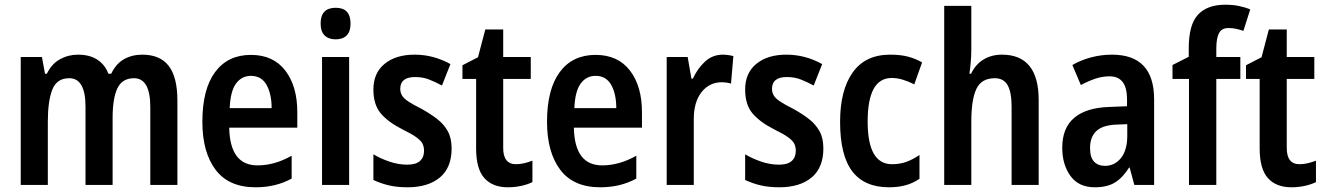

<svg xmlns="http://www.w3.org/2000/svg" viewBox="-20 -785 5627 815"><path d="M584 -553Q659 -553 696 -505.5Q733 -458 733 -358V0H618V-330Q618 -453 549 -453Q499 -453 478.5 -410.5Q458 -368 458 -284V0H343V-332Q343 -453 274 -453Q221 -453 202 -404.5Q183 -356 183 -268V0H68V-543H158L171 -472H179Q199 -514 234.5 -533.5Q270 -553 311 -553Q361 -553 393.5 -531.5Q426 -510 440 -472H452Q472 -514 506 -533.5Q540 -553 584 -553Z M1045 -552Q1140 -552 1191 -485.5Q1242 -419 1242 -309V-243H953Q956 -83 1073 -83Q1146 -83 1218 -124V-27Q1151 10 1065 10Q951 10 895 -64.5Q839 -139 839 -268Q839 -406 893 -479Q947 -552 1045 -552ZM1045 -463Q1006 -463 982 -430.5Q958 -398 955 -326H1133Q1133 -386 1111.5 -424.5Q1090 -463 1045 -463Z M1405 -752Q1468 -752 1468 -685Q1468 -651 1451.5 -634.5Q1435 -618 1405 -618Q1375 -618 1358 -634.5Q1341 -651 1341 -685Q1341 -752 1405 -752ZM1462 -543V0H1347V-543Z M1897 -155Q1897 -73 1847 -31.5Q1797 10 1710 10Q1666 10 1631.5 2Q1597 -6 1565 -21V-130Q1595 -112 1633 -99Q1671 -86 1709 -86Q1745 -86 1762.5 -101.5Q1780 -117 1780 -145Q1780 -161 1774 -174Q1768 -187 1748.5 -201.5Q1729 -216 1688 -236Q1627 -267 1596 -304Q1565 -341 1565 -405Q1565 -475 1612.5 -514Q1660 -553 1740 -553Q1820 -553 1892 -513L1856 -422Q1828 -437 1801.5 -447.5Q1775 -458 1742 -458Q1679 -458 1679 -408Q1679 -393 1686 -380.5Q1693 -368 1713 -354.5Q1733 -341 1771 -322Q1807 -302 1835.5 -280Q1864 -258 1880.5 -228.5Q1897 -199 1897 -155Z M2170 -88Q2187 -88 2204.5 -92Q2222 -96 2240 -103V-12Q2220 -2 2192.5 4Q2165 10 2136 10Q2071 10 2036 -29Q2001 -68 2001 -155V-450H1943V-508L2009 -542L2040 -660H2116V-543H2233V-450H2116V-157Q2116 -88 2170 -88Z M2508 -552Q2603 -552 2654 -485.5Q2705 -419 2705 -309V-243H2416Q2419 -83 2536 -83Q2609 -83 2681 -124V-27Q2614 10 2528 10Q2414 10 2358 -64.5Q2302 -139 2302 -268Q2302 -406 2356 -479Q2410 -552 2508 -552ZM2508 -463Q2469 -463 2445 -430.5Q2421 -398 2418 -326H2596Q2596 -386 2574.5 -424.5Q2553 -463 2508 -463Z M3049 -553Q3058 -553 3069.5 -551.5Q3081 -550 3093 -547L3083 -430Q3075 -433 3063.5 -434.5Q3052 -436 3045 -436Q2991 -436 2958 -394Q2925 -352 2925 -280V0H2810V-543H2899L2915 -451H2921Q2940 -493 2972 -523Q3004 -553 3049 -553Z M3475 -155Q3475 -73 3425 -31.5Q3375 10 3288 10Q3244 10 3209.5 2Q3175 -6 3143 -21V-130Q3173 -112 3211 -99Q3249 -86 3287 -86Q3323 -86 3340.5 -101.5Q3358 -117 3358 -145Q3358 -161 3352 -174Q3346 -187 3326.5 -201.5Q3307 -216 3266 -236Q3205 -267 3174 -304Q3143 -341 3143 -405Q3143 -475 3190.5 -514Q3238 -553 3318 -553Q3398 -553 3470 -513L3434 -422Q3406 -437 3379.5 -447.5Q3353 -458 3320 -458Q3257 -458 3257 -408Q3257 -393 3264 -380.5Q3271 -368 3291 -354.5Q3311 -341 3349 -322Q3385 -302 3413.5 -280Q3442 -258 3458.5 -228.5Q3475 -199 3475 -155Z M3754 10Q3649 10 3597.5 -58Q3546 -126 3546 -268Q3546 -402 3599.5 -477.5Q3653 -553 3759 -553Q3804 -553 3836.5 -544Q3869 -535 3894 -520L3861 -427Q3835 -440 3811.5 -447Q3788 -454 3765 -454Q3663 -454 3663 -269Q3663 -88 3766 -88Q3800 -88 3827.5 -98Q3855 -108 3883 -127V-26Q3855 -7 3823.5 1.5Q3792 10 3754 10Z M4103 -575Q4103 -548 4100.5 -519.5Q4098 -491 4095 -472H4102Q4121 -512 4155 -532.5Q4189 -553 4233 -553Q4389 -553 4389 -360V0H4274V-332Q4274 -394 4257 -423.5Q4240 -453 4203 -453Q4146 -453 4124.5 -407.5Q4103 -362 4103 -268V0H3988V-760H4103Z M4700 -553Q4879 -553 4879 -363V0H4795L4775 -74H4773Q4746 -31 4713 -10.5Q4680 10 4627 10Q4559 10 4524 -38Q4489 -86 4489 -158Q4489 -242 4540 -285Q4591 -328 4689 -331L4764 -334V-364Q4764 -461 4690 -461Q4660 -461 4631 -451.5Q4602 -442 4568 -424L4532 -509Q4568 -530 4611.5 -541.5Q4655 -553 4700 -553ZM4716 -256Q4658 -253 4632.5 -227.5Q4607 -202 4607 -157Q4607 -117 4624 -99Q4641 -81 4670 -81Q4712 -81 4738.5 -114.5Q4765 -148 4765 -208V-258Z M5245 -450H5143V0H5027V-450H4957V-509L5026 -544V-580Q5026 -681 5065.5 -723Q5105 -765 5181 -765Q5213 -765 5239.5 -759.5Q5266 -754 5287 -745L5258 -654Q5243 -659 5227.5 -662.5Q5212 -666 5194 -666Q5166 -666 5154.5 -644.5Q5143 -623 5143 -579V-543H5245Z M5496 -88Q5513 -88 5530.5 -92Q5548 -96 5566 -103V-12Q5546 -2 5518.5 4Q5491 10 5462 10Q5397 10 5362 -29Q5327 -68 5327 -155V-450H5269V-508L5335 -542L5366 -660H5442V-543H5559V-450H5442V-157Q5442 -88 5496 -88Z"/></svg>

Font: Noto Sans Gujarati Condensed SemiBold
Style: Regular
Weight: 600
Width: 3
Designer: Jelle Bosma - Monotype Design Team, Universal Thirst
Foundry: Monotype Imaging Inc.
Version: Version 2.106; ttfautohint (v1.8.4.7-5d5b)